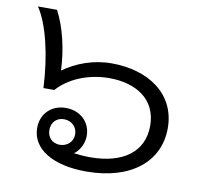

<svg xmlns="http://www.w3.org/2000/svg" viewBox="-75 -730 872 822"><g transform="rotate(10 361.0 -319.0)"><path d="M350 11C546 11 663 -87 663 -232C663 -380 540 -464 379 -464C298 -464 226 -436 170 -396C166 -488 144 -581 108 -649H25C71 -581 102 -451 109 -309H156C204 -363 286 -400 380 -400C495 -400 587 -345 587 -229C587 -115 499 -52 357 -52C334 -52 308 -54 286 -57C309 -73 327 -106 327 -139C327 -199 282 -242 219 -242C157 -242 112 -199 112 -137C112 -45 206 11 350 11ZM165 -137C165 -170 187 -193 219 -193C252 -193 277 -170 277 -137C277 -105 252 -82 219 -82C187 -82 165 -105 165 -137Z"/></g></svg>

Font: TPK Tissa Web Quiz
Style: Regular
Weight: 400
Designer: Jacques Le Bailly, Suppakit Chalermlarp | Katatrad Co.,Ltd.
Foundry: Jacques Le Bailly, Cadson Demak Co.,Ltd.
Version: Version 5.000;Glyphs 3.1.2 (3151)